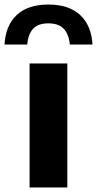

<svg xmlns="http://www.w3.org/2000/svg" viewBox="-66 -827 428 847"><path d="M64.5 0V-547H231V0ZM-46 -630.5Q-41.5 -714.5 7.8 -760.8Q57 -807 147.5 -807Q238 -807 287.8 -760.5Q337.5 -714 342 -630.5H242Q238 -676 215.2 -700Q192.5 -724 147.5 -724Q102 -724 80 -700Q58 -676 54 -630.5Z"/></svg>

Font: Encode Sans SemiExpanded SemiExpanded
Style: Bold
Weight: 700
Width: 6
Designer: Multiple Designers
Foundry: Impallari Type
Version: Version 3.000; ttfautohint (v1.8.3) -l 8 -r 50 -G 200 -x 14 